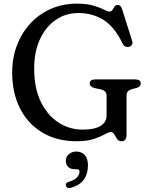

<svg xmlns="http://www.w3.org/2000/svg" viewBox="-20 -736 800 1025"><path d="M655.5 -16Q655.5 18 628.5 18Q613 18 604.8 5.8Q596.5 -6.5 589.8 -18.8Q583 -31 572.5 -31Q560.5 -31 539 -18.8Q517.5 -6.5 481.2 5.8Q445 18 390 18Q282.5 18 205.2 -28.8Q128 -75.5 86.5 -158Q45 -240.5 45 -348Q45 -427.5 70.8 -494.8Q96.5 -562 143 -611.8Q189.5 -661.5 252.5 -689Q315.5 -716.5 389.5 -716.5Q444.5 -716.5 479.2 -706Q514 -695.5 534 -685Q554 -674.5 564.5 -674.5Q575 -674.5 580.5 -683.2Q586 -692 591.5 -700.8Q597 -709.5 608.5 -709.5Q625.5 -709.5 632.5 -685L686 -516Q689.5 -504.5 683.5 -495.8Q677.5 -487 666 -485.5Q644.5 -482.5 634 -504.5Q590.5 -594 531.8 -630.2Q473 -666.5 399 -666.5Q331 -666.5 277.8 -630Q224.5 -593.5 193.5 -527Q162.5 -460.5 162.5 -369.5Q162.5 -267 197.2 -194.2Q232 -121.5 290.8 -82.8Q349.5 -44 422 -44Q484.5 -44 516.8 -63.8Q549 -83.5 549 -118.5V-225.5Q549 -252.5 515.5 -259.5L484.5 -266Q459 -273.5 459 -290Q459 -312 488.5 -312H702Q731.5 -312 731.5 -290.5Q731.5 -274 709.5 -266.5L688.5 -261.5Q672 -257 663.8 -249.2Q655.5 -241.5 655.5 -225.5ZM379.5 167.5Q356 167.5 343.8 154.8Q331.5 142 331.5 122.5Q331.5 100.5 347.8 86.8Q364 73 387.5 73Q414.5 73 432 91Q449.5 109 449.5 147Q449.5 192.5 427 223.2Q404.5 254 358 266.5Q337 272.5 332 256Q327.5 240 347.5 234.5Q378 225.5 391.2 210.8Q404.5 196 404.5 180Q404.5 167.5 391 167.5Z"/></svg>

Font: Fraunces 9pt S050
Style: Regular
Weight: 400
Version: Version 1.000; ttfautohint (v1.8.3)